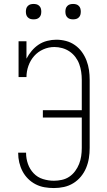

<svg xmlns="http://www.w3.org/2000/svg" viewBox="-20 -944 540 972"><path d="M253 8Q229 8 205.5 4Q182 0 160.5 -11Q139 -22 122 -39Q105 -56 94 -77Q83 -98 77.5 -121.5Q72 -145 72 -169V-171H112V-169Q112 -141 121.5 -114Q131 -87 150.5 -66.5Q170 -46 197.5 -37.5Q225 -29 253 -29Q273 -29 293.5 -33.5Q314 -38 331 -49.5Q348 -61 360.5 -78Q373 -95 380.5 -114Q388 -133 391 -153.5Q394 -174 394 -195V-349H197V-386H394V-540Q394 -560 391 -580.5Q388 -601 381 -620Q374 -639 361.5 -655.5Q349 -672 332 -683.5Q315 -695 295 -700.5Q275 -706 255 -706Q226 -706 199 -694Q172 -682 153 -660.5Q134 -639 124 -611Q114 -583 114 -554H74V-735H114V-647Q125 -668 140.5 -686.5Q156 -705 175.5 -718Q195 -731 218.5 -737Q242 -743 265 -743Q290 -743 314.5 -736.5Q339 -730 359.5 -715.5Q380 -701 394.5 -681Q409 -661 418 -637.5Q427 -614 430.5 -589.5Q434 -565 434 -540V-195Q434 -169 430 -143.5Q426 -118 416 -94Q406 -70 389.5 -50Q373 -30 351 -16.5Q329 -3 304 2.5Q279 8 253 8ZM350 -846Q342 -846 334.5 -848Q327 -850 321 -856Q315 -862 313 -869.5Q311 -877 311 -885Q311 -893 313 -900.5Q315 -908 321 -914Q327 -920 334.5 -922Q342 -924 350 -924Q358 -924 365.5 -922Q373 -920 379 -914Q385 -908 387 -900.5Q389 -893 389 -885Q389 -877 387 -869.5Q385 -862 379 -856Q373 -850 365.5 -848Q358 -846 350 -846ZM150 -846Q142 -846 134.5 -848Q127 -850 121 -856Q115 -862 113 -869.5Q111 -877 111 -885Q111 -893 113 -900.5Q115 -908 121 -914Q127 -920 134.5 -922Q142 -924 150 -924Q158 -924 165.5 -922Q173 -920 179 -914Q185 -908 187 -900.5Q189 -893 189 -885Q189 -877 187 -869.5Q185 -862 179 -856Q173 -850 165.5 -848Q158 -846 150 -846Z"/></svg>

Font: Iosevka Curly Slab Extralight
Style: Regular
Weight: 200
Monospace: yes
Designer: Belleve Invis
Foundry: Belleve Invis
Version: Version 22.1.2; ttfautohint (v1.8.4)